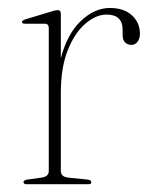

<svg xmlns="http://www.w3.org/2000/svg" viewBox="-20 -474 394 494"><path d="M136.5 -438.5V-324Q153 -387 188.2 -420.2Q223.5 -453.5 262.5 -453.5Q299 -453.5 319.5 -434.5Q340 -415.5 340 -387.5Q340 -374.5 333.8 -366.5Q327.5 -358.5 318 -358.5Q308.5 -358.5 302 -364.8Q295.5 -371 295.5 -384V-397Q295.5 -436.5 254.5 -436.5Q227 -436.5 199.8 -413.2Q172.5 -390 154.5 -345.2Q136.5 -300.5 136.5 -234.5V-34.5Q136.5 -19 155.5 -17L205 -12Q215 -11 215 -5Q215 0 206.5 0H48.5Q40.5 0 40.5 -5.5Q40.5 -10.5 50.5 -12L86.5 -17Q105.5 -19.5 105.5 -34V-402Q105.5 -413 95 -413H44.5Q36.5 -413 36.5 -417.5Q36.5 -421 44.5 -424L112.5 -444.5Q123 -448 128.5 -448Q136.5 -448 136.5 -438.5Z"/></svg>

Font: Fraunces 72pt Thin
Style: Regular
Weight: 100
Version: Version 1.000;[b76b70a41]